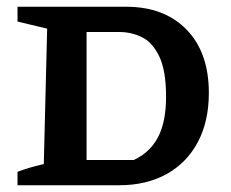

<svg xmlns="http://www.w3.org/2000/svg" viewBox="-20 -550 685 570"><path d="M354 -530Q468 -530 534 -462Q600 -394 600 -274Q600 -190 567.5 -128.5Q535 -67 475 -33.5Q415 0 333 0H32V-40Q48 -46 66 -51.5Q84 -57 110 -63L120 -465L32 -486V-530ZM377 -75Q425 -97 449 -142.5Q473 -188 473 -263Q473 -339 453.5 -381Q434 -423 402.5 -439Q371 -455 334 -455H237V-75Z"/></svg>

Font: Piazzolla SC SemiBold
Style: Regular
Weight: 600
Designer: Juan Pablo del Peral
Foundry: Huerta Tipografica
Version: Version 1.330